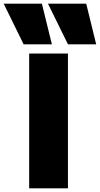

<svg xmlns="http://www.w3.org/2000/svg" viewBox="-92 -1020 541 1040"><path d="M66 -730H276V0H66ZM-72 -1000H135L189 -780H36ZM375 -1000 429 -780H276L168 -1000Z"/></svg>

Font: Enso Black
Style: Regular
Weight: 900
Designer: Coji Morishita
Foundry: UNDERFOREST DESIGN
Version: Version 1.000